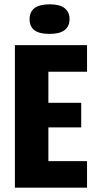

<svg xmlns="http://www.w3.org/2000/svg" viewBox="-20 -869 449 889"><path d="M49 0V-660H204V0ZM155 0V-123H383V0ZM155 -279V-393H356V-279ZM155 -537V-660H383V-537ZM210 -712Q162 -712 139.5 -729Q117 -746 117 -780Q117 -814 140 -831.5Q163 -849 210 -849Q257 -849 279.5 -831Q302 -813 302 -781Q302 -747 279 -729.5Q256 -712 210 -712Z"/></svg>

Font: Bricolage Grotesque 24pt Condensed ExtraBold
Style: Regular
Weight: 800
Width: 3
Designer: Mathieu Triay
Foundry: Atelier Triay
Version: Version 1.001;gftools[0.9.33.dev8+g029e19f]